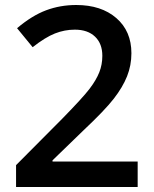

<svg xmlns="http://www.w3.org/2000/svg" viewBox="-20 -744 611 764"><path d="M527.8 0H43.9V-86.9L228 -272Q309.6 -355.5 336.2 -390.4Q362.8 -425.3 375 -456.1Q387.2 -486.8 387.2 -522Q387.2 -570.3 358.2 -598.1Q329.1 -626 277.8 -626Q236.8 -626 198.5 -610.8Q160.2 -595.7 109.9 -556.2L47.9 -631.8Q107.4 -682.1 163.6 -703.1Q219.7 -724.1 283.2 -724.1Q382.8 -724.1 442.9 -672.1Q502.9 -620.1 502.9 -532.2Q502.9 -483.9 485.6 -440.4Q468.3 -397 432.4 -350.8Q396.5 -304.7 313 -226.1L189 -106V-101.1H527.8Z"/></svg>

Font: f0_41340          
Style: Regular
Weight: 600
Foundry: Ascender Corporation
Version: Version 1.10